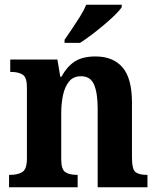

<svg xmlns="http://www.w3.org/2000/svg" viewBox="-20 -786 663 806"><path d="M18 0V-52H24Q55 -52 74 -64Q93 -76 93 -121V-419Q93 -461 75.5 -472.5Q58 -484 27 -484H23V-536H221L233 -464H238Q260 -505 292.5 -527Q325 -549 381 -549Q455 -549 494.5 -503Q534 -457 534 -355V-123Q534 -76 548.5 -64Q563 -52 595 -52H599V0H390V-331Q390 -395 375 -430.5Q360 -466 320 -466Q288 -466 270 -444Q252 -422 244.5 -386.5Q237 -351 237 -310V-117Q237 -75 254 -63.5Q271 -52 302 -52H306V0ZM251 -619Q265 -639 282.5 -665Q300 -691 316.5 -717.5Q333 -744 342 -766H491V-756Q483 -743 463 -723.5Q443 -704 417 -682Q391 -660 364.5 -640Q338 -620 316 -606H251Z"/></svg>

Font: Noto Serif Sinhala SemiCondensed
Style: Bold
Weight: 700
Width: 4
Designer: Jelle Bosma - Monotype Design Team
Foundry: Monotype Imaging Inc.
Version: Version 2.007; ttfautohint (v1.8.4.7-5d5b)